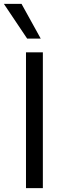

<svg xmlns="http://www.w3.org/2000/svg" viewBox="-56 -970 319 990"><path d="M78 -700H165V0H78ZM-36 -950H55L154 -771H84Z"/></svg>

Font: Lopes Sans
Style: Regular
Weight: 400
Designer: Gabriel Lam, Diego Maldonado
Foundry: TypeRant, Foresti Design
Version: Version 4.000